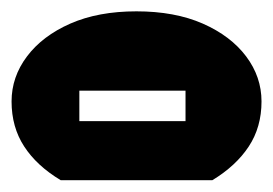

<svg xmlns="http://www.w3.org/2000/svg" viewBox="-22 -357 472 332"><path d="M83 -45.4Q41.5 -70.3 19.8 -103.8Q-2 -137.2 -2 -181.6Q-2 -224.1 24.7 -259.5Q51.3 -294.9 99.6 -316.2Q147.9 -337.4 213.9 -337.4Q280.3 -337.4 328.6 -316.2Q377 -294.9 403.6 -259.5Q430.2 -224.1 430.2 -181.6Q430.2 -137.2 408.2 -103.8Q386.2 -70.3 345.2 -45.4ZM115.2 -147.5H298.8V-200.2H115.2Z"/></svg>

Font: Monofett
Style: Regular
Weight: 400
Designer: Vernon Adams
Foundry: Vernon Adams
Version: Version 1.100; ttfautohint (v1.8.4.7-5d5b);gftools[0.9.28]